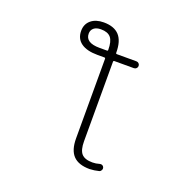

<svg xmlns="http://www.w3.org/2000/svg" viewBox="-162 -931 1323 1306"><g transform="rotate(20 500.0 -278.5)"><path d="M456.1 -590.8Q462.9 -590.8 462.9 -597.7Q462.9 -660.2 440.9 -686.5Q418.9 -712.9 369.1 -712.9Q335.9 -712.9 317.9 -697.8Q299.8 -682.6 299.8 -657.2Q299.8 -590.8 402.3 -590.8Q403.3 -590.8 405.3 -590.8ZM520.5 42Q520.5 105.5 543.9 131.8Q567.4 158.2 623 158.2Q648.4 158.2 673.8 150.4Q683.6 147.5 692.4 151.9Q701.2 156.2 704.1 166Q705.1 168.9 705.1 172.9Q705.1 178.7 702.1 184.6Q697.3 194.3 687.5 197.3Q653.3 206.1 620.1 207Q540 207 501.5 167Q462.9 127 462.9 42V-533.2Q462.9 -541 456.1 -541H405.3Q328.1 -541 286.6 -570.8Q245.1 -600.6 245.1 -657.2Q245.1 -706.1 279.3 -734.9Q313.5 -763.7 371.1 -763.7Q446.3 -763.7 483.4 -723.6Q520.5 -683.6 520.5 -598.6Q520.5 -590.8 528.3 -590.8H668.9Q679.7 -590.8 687 -583.5Q694.3 -576.2 694.3 -565.9Q694.3 -555.7 687 -548.3Q679.7 -541 668.9 -541H528.3Q520.5 -541 520.5 -533.2Z"/></g></svg>

Font: Rounded-X Mgen+ 1m light
Style: Regular
Weight: 200
Designer: [Source Han Sans]
Ryoko NISHIZUKA  (kana & ideographs); Paul D. Hunt (Latin, Greek & Cyrillic); Wenlong ZHANG  (bopomofo
Version: Version 1.059.20150602